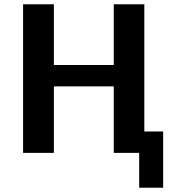

<svg xmlns="http://www.w3.org/2000/svg" viewBox="-20 -715 828 898"><path d="M88 0V-695H232V-411H512V-695H655V-100H743V163H631V0H512V-311H232V0Z"/></svg>

Font: Coval
Style: ExtraBold
Weight: 800
Foundry: Context Ltd
Version: Version 001.000